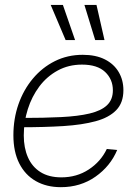

<svg xmlns="http://www.w3.org/2000/svg" viewBox="-20 -755 555 784"><path d="M228.5 9.3Q169.9 9.3 126.2 -15.6Q82.5 -40.5 58.6 -87.9Q34.7 -135.3 34.7 -202.6Q34.7 -270 55.4 -329.3Q76.2 -388.7 114.3 -434.1Q152.3 -479.5 204.1 -505.4Q255.9 -531.2 317.9 -531.2Q371.1 -531.2 408.2 -512.5Q445.3 -493.7 464.6 -460.9Q483.9 -428.2 483.9 -386.7Q483.9 -335.4 454.6 -305.2Q425.3 -274.9 370.6 -260Q315.9 -245.1 238.8 -240.2Q161.6 -235.4 65.4 -235.4L69.3 -273.4Q160.2 -273.4 229.5 -276.9Q298.8 -280.3 345.9 -291.5Q393.1 -302.7 417 -325.4Q440.9 -348.1 440.9 -386.2Q440.9 -431.2 409.2 -461.2Q377.4 -491.2 314.9 -491.2Q259.8 -491.2 215.6 -467Q171.4 -442.9 140.6 -401.9Q109.9 -360.8 93.5 -309.1Q77.1 -257.3 77.1 -201.7Q77.1 -151.4 94 -112.8Q110.8 -74.2 145 -52.5Q179.2 -30.8 230.5 -30.8Q293.5 -30.8 342.5 -63Q391.6 -95.2 416 -146.5L458.5 -142.6Q430.7 -76.2 369.6 -33.4Q308.6 9.3 228.5 9.3ZM368.7 -591.3 324.7 -734.9H374L406.7 -591.3ZM248 -591.3 187 -734.9H236.8L286.6 -591.3Z"/></svg>

Font: Inter 28pt ExtraLight
Style: Italic
Weight: 250
Italic angle: -9.3988°
Designer: Rasmus Andersson
Foundry: rsms
Version: Version 4.001;git-66647c0bb